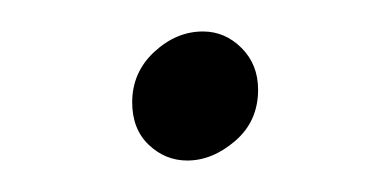

<svg xmlns="http://www.w3.org/2000/svg" viewBox="-20 -345 247 122"><path d="M64 -280Q64 -299 78 -312Q92 -325 109 -325Q123 -325 133.5 -314.5Q144 -304 144 -288Q144 -268 129.5 -255.5Q115 -243 99 -243Q85 -243 74.5 -253Q64 -263 64 -280Z"/></svg>

Font: Josefin Sans
Style: Italic
Weight: 400
Italic angle: -7.5°
Designer: Santiago Orozco
Foundry: Typemade